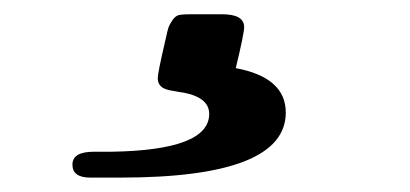

<svg xmlns="http://www.w3.org/2000/svg" viewBox="-20 -56 572 268"><path d="M110.8 155.8Q110.8 155.8 134.8 155.8Q272 153.8 272 103Q272 80.1 235.8 73.2Q233.9 73.2 228 72Q222.2 70.8 218.5 70.3Q214.8 69.8 210 67.9Q205.1 65.9 202.6 62Q200.2 58.1 200.2 53.2Q200.2 45.4 210.9 0Q213.9 -14.2 215.3 -18.1Q216.8 -22 220.9 -28.1Q225.1 -34.2 230.5 -35.2Q235.8 -36.1 246.1 -36.1H290Q320.8 -36.1 320.8 -18.1Q320.8 -9.3 309.1 39.1Q378.9 52.2 378.9 101.1Q378.9 191.9 147.9 191.9H106Q81.1 191.9 81.1 173.8Q81.1 155.8 110.8 155.8Z"/></svg>

Font: CMU Serif
Style: BoldItalic
Weight: 700
Italic angle: -14.04°
Version: Version 0.7.0